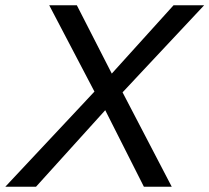

<svg xmlns="http://www.w3.org/2000/svg" viewBox="-70 -710 796 730"><path d="M289.1 -361.8 117.2 -689.9H222.2L355 -430.2L589.8 -689.9H706.1L396 -358.9L583 0H477.1L330.1 -291L66.9 0H-49.8Z"/></svg>

Font: D-DIN Exp
Style: DINExp-Italic
Weight: 400
Width: 7
Italic angle: -12°
Designer: Charles Nix
Foundry: Datto Inc.
Version: Version 1.00